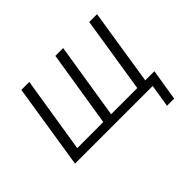

<svg xmlns="http://www.w3.org/2000/svg" viewBox="-134 -700 1042 1042"><g transform="rotate(-45 387.0 -179.0)"><path d="M622 131 643 0H47L124 -489H185L115 -51H315L385 -489H445L375 -51H576L645 -489H705L636 -50H706L677 131Z"/></g></svg>

Font: Nunito Sans 10pt SemiCondensed Light
Style: Italic
Weight: 300
Width: 4
Italic angle: -9°
Designer: Vernon Adams
Foundry: Vernon Adams
Version: Version 3.101;gftools[0.9.27]